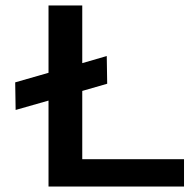

<svg xmlns="http://www.w3.org/2000/svg" viewBox="-20 -680 697 700"><path d="M156.9 0V-313.3L37 -279.1L35.4 -379.7L156.9 -414.6V-660H279.9V-449.8L369.2 -475.7L370.8 -374.7L279.9 -348.5V-99.5H650.9V0Z"/></svg>

Font: Panamera Thin
Style: Regular
Weight: 100
Designer: Bastien Sozeau
Foundry: NBR — Bastien Sozeau
Version: Version 3.003;gftools[0.9.33]